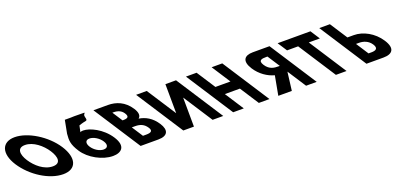

<svg xmlns="http://www.w3.org/2000/svg" viewBox="-220 -1719 5731 2711"><g transform="rotate(-20 2646.0 -363.5)"><path d="M-172.4 -363.9C-39.7 -159.1 209.4 -0.1 416.8 -0.1C618.3 -0.1 666.6 -159.1 534 -363.9C401.3 -568.8 140.8 -726.9 -53.9 -726.9C-246.8 -726.9 -305.1 -568.8 -172.4 -363.9ZM0.2 -363.9C-67.6 -468.5 -77.5 -573 45.8 -573C169.9 -573 293.7 -468.5 361.4 -363.9C429.1 -259.4 444.1 -154.8 316.6 -154.8C185.7 -154.8 67.9 -259.4 0.2 -363.9Z M977 -683.7C979.2 -697.3 1005.9 -715.3 988 -715.2C911.2 -714.3 856.1 -719.4 788.3 -715.2H698.2L660.5 -518.8C651.8 -419.4 651.3 -362.4 731.1 -239.2C818.1 -104.9 1007.7 -1.2 1164.9 -1.2C1291.6 -1.2 1378.2 -73.4 1270.9 -239.2C1165.1 -402.4 984.2 -484.8 888.2 -484.8C855.9 -484.8 844.6 -474.6 844.6 -474.6L864.7 -569.6C881.7 -574.7 910.8 -587.4 968.8 -597.9C1005.2 -604.4 971.5 -651.4 977 -683.7ZM896.9 -239.2C856.1 -302.1 874 -348 932.6 -348C993 -348 1070.3 -302.1 1111.1 -239.2C1150.7 -178 1134 -132.9 1071.9 -132.9C1009.9 -132.9 936.5 -178 896.9 -239.2Z M1123.3 -703.1 1577.5 -1.9H1843.6C1988.9 -1.9 2021.3 -81.8 1946.4 -197.4C1873.2 -310.4 1779.8 -358.9 1682.3 -374.2C1722 -404.8 1714.3 -460 1672.4 -524.6C1586 -658.1 1461.6 -703.1 1340.9 -703.1ZM1460.9 -428.6 1362.9 -579.9H1375.7C1445.4 -579.9 1495.7 -558.6 1528.2 -508.5C1566.2 -449.8 1542.5 -428.6 1473.7 -428.6ZM1657.5 -125.1 1550.1 -290.9H1600.3C1675.9 -290.9 1732.4 -267.9 1774.3 -203.3C1810.1 -148.1 1783.3 -125.1 1707.6 -125.1Z M2376.8 -436.1H2375.1L2378.2 -0.9H2218.4L1764.2 -702.1H1924L2205.9 -266.9H2207.6L2204.5 -702.1H2364.3L2818.5 -0.9H2658.7Z M2945.5 -283.2H3171.6L3353.8 -1.9H3513.6L3059.4 -703.1H2899.6L3080.8 -423.5H2854.7L2673.5 -703.1H2513.7L2967.9 -1.9H3127.7Z M3769.1 -703.1 4223.4 -1.9H4063.6L3884.1 -279L3849.4 -1.9H3646.2L3699.9 -291.7C3596.4 -318.9 3492.9 -389.5 3424.6 -494.9C3335.4 -632.6 3388.3 -703.1 3518.4 -703.1ZM3810.9 -392 3691.9 -575.6H3673.2C3612.9 -575.6 3543.4 -571.4 3600.1 -483.8C3656.8 -396.3 3731.8 -392 3792.2 -392Z M3981.9 -562.9H4148.5L4511.9 -1.9H4671.7L4308.3 -562.9H4474.9L4384.1 -703.1H3891.1Z M4971 -1.9 4516.8 -703.1H4676.6L4845.1 -443H4941.1C5078 -443 5233.1 -362.3 5326.7 -217.8C5420.9 -72.4 5363.7 -1.9 5226.9 -1.9ZM4927.7 -315.5 5048.2 -129.4H5093.3C5156.2 -129.4 5201.9 -150.6 5155.1 -222.9C5108.9 -294.3 5035.6 -315.5 4972.7 -315.5Z"/></g></svg>

Font: Hussar
Style: BdOpOblSeven
Weight: 700
Foundry: Cannot Into Space Fonts
Version: Version 2.00